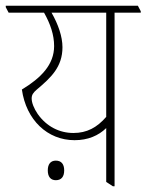

<svg xmlns="http://www.w3.org/2000/svg" viewBox="-39 -642 509 667"><path d="M220 -155C267 -155 303 -171 330 -197V-10L353 5H359V-598H450V-603L440 -622H-19V-617L-9 -598H114C136 -559 149 -521 149 -482C149 -417 103 -371 37 -331C52 -225 126 -155 220 -155ZM92 -246C79 -265 71 -285 71 -300C71 -312 76 -320 89 -331C139 -373 178 -410 178 -478C178 -515 163 -558 140 -598H330V-236C298 -199 263 -180 216 -180C168 -180 123 -202 92 -246ZM155 -16C174 -16 184 -28 184 -50C184 -72 174 -84 155 -84C137 -84 127 -72 127 -50C127 -28 137 -16 155 -16Z"/></svg>

Font: Noto Serif Devanagari ExtraCondensed Thin
Style: Regular
Weight: 100
Width: 2
Designer: Universal Thirst, Indian Type Foundry and the Monotype Design Team
Foundry: Monotype Imaging Inc.
Version: Version 2.004